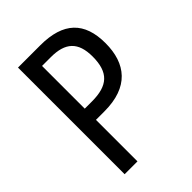

<svg xmlns="http://www.w3.org/2000/svg" viewBox="-209 -812 909 909"><g transform="rotate(-45 246.0 -357.0)"><path d="M229 -714H80V0H166V-278H223C385 -278 455 -366 455 -503C455 -643 384 -714 229 -714ZM225 -639C322 -639 367 -598 367 -501C367 -395 320 -353 214 -353H166V-639Z"/></g></svg>

Font: Noto Sans Khmer UI Condensed
Style: Regular
Weight: 400
Width: 3
Designer: Danh Hong and the Monotype Design Team
Foundry: Monotype Imaging Inc.
Version: Version 2.002